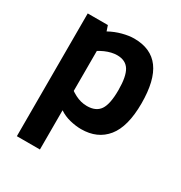

<svg xmlns="http://www.w3.org/2000/svg" viewBox="-163 -615 869 922"><g transform="rotate(30 271.5 -154.0)"><path d="M61.8 189.9V-490.8H173.4L183.4 -461.2Q216.5 -479.4 251.9 -488.7Q287.4 -498.1 316.3 -498.1Q409.6 -498.1 455.6 -435.7Q501.6 -373.4 501.6 -245.6Q501.6 -116.9 451.7 -55.2Q401.7 6.5 311.5 6.5Q282.5 6.5 249.4 -1.5Q216.2 -9.6 189.7 -27.7V189.9ZM189.7 -54.4 138.9 -174.6Q181.3 -137.4 213.6 -120.5Q246 -103.6 280.1 -103.6Q330.3 -103.6 352 -135.9Q373.7 -168.1 373.7 -245.3Q373.7 -320.9 353.1 -354.4Q332.4 -387.9 285.3 -387.9Q255 -387.9 219.8 -372.6Q184.7 -357.3 138 -319.8L189.7 -421.6Z"/></g></svg>

Font: Anaheim
Style: Regular
Weight: 400
Designer: Vernon Adams
Foundry: Vernon Adams
Version: Version 2.001